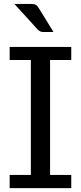

<svg xmlns="http://www.w3.org/2000/svg" viewBox="-20 -954 410 974"><path d="M341.5 0.5H29V-66.5H136.5V-649.5H29V-716H341.5V-649.5H234V-66.5H341.5ZM251.5 -791.5H200.5Q190.5 -791.5 183.8 -794.8Q177 -798 170 -805.5L53 -934H137.5Q153.5 -934 162 -929.2Q170.5 -924.5 177 -912.5Z"/></svg>

Font: Verano Sans
Style: Regular
Weight: 400
Designer: Lukasz Dziedzic with Adam Twardoch and Botio Nikoltchev
Foundry: tyPoland Lukasz Dziedzic
Version: Version 3.001;December 28, 2019;FontCreator 12.0.0.2547 64-b